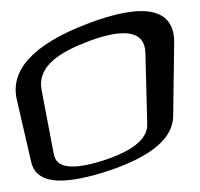

<svg xmlns="http://www.w3.org/2000/svg" viewBox="-148 -772 907 869"><g transform="rotate(-10 306.0 -337.5)"><path d="M677 -516C706 -669 578 -723 302 -669C44 -619 -76 -522 -69 -387L-54 -98C-49 -2 52 31 257 6C295 1 332 -5 366 -13C483 -40 596 -89 615 -191ZM298 -591C472 -623 555 -590 541 -495L493 -175C483 -108 405 -66 263 -47C122 -29 54 -51 53 -114L49 -411C48 -520 160 -565 298 -591Z"/></g></svg>

Font: Gamestation Warped
Style: Regular
Weight: 400
Designer: Jonas Hecksher
Foundry: Jonas Hecksher, Playtypeª, e-types AS
Version: Version 1.003